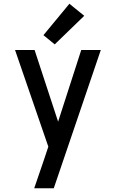

<svg xmlns="http://www.w3.org/2000/svg" viewBox="-20 -796 616 1021"><path d="M162 205H266L516 -530H412L289 -149L164 -530H60L237 -16L214 53Q201 91 188 129Q175 167 162 205ZM271 -560 428 -712 349 -776 211 -609Z"/></svg>

Font: Iosevka Sparkle Medium
Style: Regular
Weight: 500
Designer: Belleve Invis
Foundry: Belleve Invis
Version: Version 4.5.0; ttfautohint (v1.8.3)